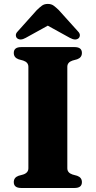

<svg xmlns="http://www.w3.org/2000/svg" viewBox="-20 -934 476 954"><path d="M314.5 -98Q314.5 -75.5 340 -67L363.5 -60.5Q387 -52 387 -29Q387 0 350.5 0H85.5Q48.5 0 48.5 -29Q48.5 -52 72 -60.5L95.5 -67Q121 -75.5 121 -98V-602Q121 -624.5 95.5 -633L72 -639.5Q48.5 -648 48.5 -671Q48.5 -700 85.5 -700H350.5Q387 -700 387 -671Q387 -648 363.5 -639.5L340 -633Q314.5 -624.5 314.5 -602ZM370 -743.5Q354.5 -731 327 -746L217.5 -806.5L108 -746Q81.5 -731 65.5 -743.5Q59.5 -748.5 58.8 -758.2Q58 -768 68.5 -778.5L163 -884Q177 -897.5 188.5 -906Q200 -914.5 217.5 -914.5Q235 -914.5 246.5 -906Q258 -897.5 272 -884L367 -778.5Q377.5 -768 376.8 -758.2Q376 -748.5 370 -743.5Z"/></svg>

Font: Fraunces 9pt
Style: Bold
Weight: 700
Version: Version 1.000;[b76b70a41]